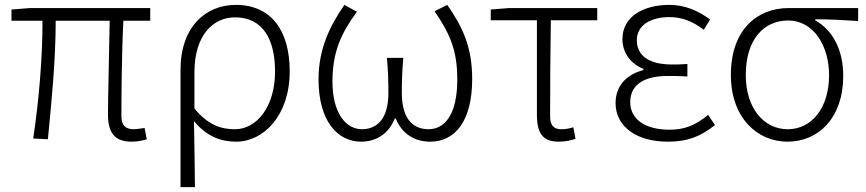

<svg xmlns="http://www.w3.org/2000/svg" viewBox="-20 -567 3546 786"><path d="M519 13C545 13 564 8 581 3L572 -43C550 -40 537 -38 528 -38C493 -38 477 -54 477 -92C477 -155 478 -348 485 -482H595V-534H102L27 -528V-482H154C154 -326 139 -154 116 0L176 3C191 -150 208 -322 208 -482H429C427 -352 422 -164 422 -98C422 -22 451 13 519 13Z M719 199H778C777 96 776 32 774 -71C827 -8 884 13 947 13C1058 13 1166 -93 1166 -275C1166 -441 1091 -547 945 -547C823 -547 719 -458 719 -281ZM942 -38C889 -38 834 -52 776 -123V-271C776 -426 855 -496 942 -496C1058 -496 1106 -403 1106 -274C1106 -132 1032 -38 942 -38Z M1458 13C1517 13 1571 -17 1596 -82H1600C1626 -17 1680 13 1741 13C1841 13 1913 -68 1913 -244C1913 -375 1873 -458 1811 -547L1759 -521C1822 -429 1852 -361 1852 -242C1852 -101 1803 -38 1734 -38C1679 -38 1625 -71 1625 -186C1625 -228 1626 -275 1631 -330H1564C1569 -275 1570 -228 1570 -186C1570 -72 1516 -38 1462 -38C1395 -38 1341 -105 1341 -233C1341 -355 1377 -431 1441 -519L1390 -547C1330 -461 1284 -366 1284 -242C1284 -70 1363 13 1458 13Z M2268 13C2295 13 2321 7 2336 1L2327 -46C2312 -41 2295 -38 2278 -38C2246 -38 2232 -54 2232 -92C2232 -219 2233 -350 2235 -484H2425V-534H2063L1989 -528V-484H2178V-98C2178 -22 2201 13 2268 13Z M2714 13C2792 13 2845 -6 2907 -55L2879 -97C2825 -52 2780 -36 2721 -36C2621 -36 2560 -79 2560 -149C2560 -217 2612 -256 2714 -256C2740 -256 2763 -256 2794 -254V-305C2767 -303 2751 -303 2731 -303C2629 -303 2587 -345 2587 -402C2587 -466 2647 -497 2720 -497C2773 -497 2817 -479 2861 -445L2887 -487C2839 -523 2784 -547 2720 -547C2615 -547 2528 -500 2528 -407C2528 -354 2559 -307 2614 -285V-280C2554 -265 2500 -223 2500 -145C2500 -50 2584 13 2714 13Z M3204 13C3330 13 3432 -84 3432 -256C3432 -365 3388 -444 3317 -484V-488C3378 -488 3432 -485 3493 -481V-534H3208C3084 -534 2972 -450 2972 -260C2972 -85 3080 13 3204 13ZM3205 -38C3107 -38 3033 -124 3033 -260C3033 -408 3109 -483 3206 -483C3313 -483 3374 -377 3374 -259C3374 -124 3302 -38 3205 -38Z"/></svg>

Font: Noto Sans HK Light
Style: Regular
Weight: 300
Designer: Ryoko NISHIZUKA 西塚涼子 (kana, bopomofo & ideographs); Paul D. Hunt (Latin, Greek & Cyrillic); Sandoll Communications 산돌커뮤니
Foundry: Adobe
Version: Version 2.004;hotconv 1.0.118;makeotfexe 2.5.65603